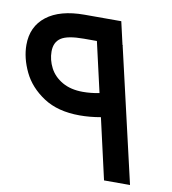

<svg xmlns="http://www.w3.org/2000/svg" viewBox="-107 -727 711 793"><g transform="rotate(10 248.5 -330.0)"><path d="M382 0 324 -255Q279 -247 236 -247Q144 -247 84 -286.5Q24 -326 -3.5 -383.5Q-31 -441 -31 -496Q-31 -573 25 -616.5Q81 -660 184 -660H338L360 -564L363 -562H361L491 0ZM301 -352 253 -562H198Q130 -562 103 -544Q76 -526 76 -487Q76 -452 93 -419Q110 -386 145.5 -365.5Q181 -345 232 -345Q266 -345 301 -352Z"/></g></svg>

Font: Cairo SemiBold
Style: Italic
Weight: 600
Italic angle: -13°
Designer: Mohamed Gaber, Accademia di Belle Arti di Urbino and others
Foundry: Kief Type Foundry, Accademia di Belle Arti di Urbino and others
Version: Version 3.011